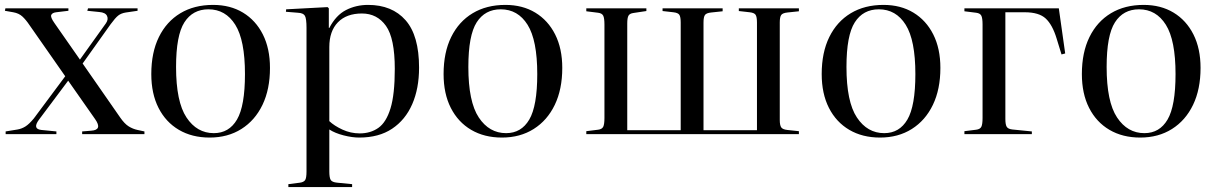

<svg xmlns="http://www.w3.org/2000/svg" viewBox="-30 -547 4964 783"><path d="M-7 0V-11L42 -19Q59 -22 74 -31.5Q89 -41 108 -64L236 -236L90 -445Q76 -466 61.5 -479.5Q47 -493 24 -497L-10 -503L-8 -513H249V-503L199 -497Q183 -495 179 -486Q175 -477 192 -453L296 -304L402 -452Q413 -468 406.5 -482Q400 -496 375 -498L326 -503L329 -513H531V-503L483 -496Q464 -493 452 -483.5Q440 -474 421 -448L307 -288L460 -68Q478 -42 495 -31.5Q512 -21 531 -17L559 -11V0H305V-11L342 -14Q389 -17 358 -61L248 -218L129 -59Q101 -21 139 -17L200 -11V0Z M825 14Q753 14 699.5 -17.5Q646 -49 616.5 -107Q587 -165 587 -245Q587 -333 618 -396Q649 -459 705.5 -493Q762 -527 839 -527Q909 -527 961 -495.5Q1013 -464 1042 -406.5Q1071 -349 1071 -270Q1071 -183 1040.5 -119.5Q1010 -56 954.5 -21Q899 14 825 14ZM842 -4Q904 -4 936.5 -59.5Q969 -115 969 -245Q969 -383 929.5 -446Q890 -509 820 -509Q756 -509 722 -456Q688 -403 688 -274Q688 -132 730.5 -68Q773 -4 842 -4Z M1146 216V204L1193 198Q1208 196 1214 188Q1220 180 1220 152V-433Q1220 -471 1213.5 -482.5Q1207 -494 1185 -495L1136 -499L1137 -509L1306 -518L1311 -513V-433H1313Q1340 -485 1381 -506Q1422 -527 1471 -527Q1569 -527 1624 -464.5Q1679 -402 1679 -271Q1679 -186 1651 -122Q1623 -58 1569 -22Q1515 14 1435 14Q1406 14 1371 5Q1336 -4 1313 -19V152Q1313 177 1318.5 186.5Q1324 196 1345 198L1406 204V216ZM1437 -3Q1481 -3 1513 -25.5Q1545 -48 1562.5 -105Q1580 -162 1580 -266Q1580 -391 1544 -441.5Q1508 -492 1446 -492Q1383 -492 1348 -456Q1313 -420 1313 -355V-53Q1333 -34 1366.5 -18.5Q1400 -3 1437 -3Z M2017 14Q1945 14 1891.5 -17.5Q1838 -49 1808.5 -107Q1779 -165 1779 -245Q1779 -333 1810 -396Q1841 -459 1897.5 -493Q1954 -527 2031 -527Q2101 -527 2153 -495.5Q2205 -464 2234 -406.5Q2263 -349 2263 -270Q2263 -183 2232.5 -119.5Q2202 -56 2146.5 -21Q2091 14 2017 14ZM2034 -4Q2096 -4 2128.5 -59.5Q2161 -115 2161 -245Q2161 -383 2121.5 -446Q2082 -509 2012 -509Q1948 -509 1914 -456Q1880 -403 1880 -274Q1880 -132 1922.5 -68Q1965 -4 2034 -4Z M2361 0V-12L2409 -18Q2425 -20 2430 -30Q2435 -40 2435 -66V-447Q2435 -473 2430 -483Q2425 -493 2409 -495L2361 -501V-513H2606V-502L2553 -494Q2538 -492 2533 -483Q2528 -474 2528 -451V-16H2746V-455Q2746 -478 2740.5 -486.5Q2735 -495 2716 -497L2672 -502V-513H2917V-501L2870 -496Q2851 -494 2845 -486Q2839 -478 2839 -455V-16H3057V-455Q3057 -478 3051.5 -486.5Q3046 -495 3027 -497L2983 -502V-513H3228V-501L3181 -496Q3162 -494 3156 -486Q3150 -478 3150 -455V-58Q3150 -36 3156 -27.5Q3162 -19 3181 -17L3228 -12V0Z M3559 14Q3487 14 3433.5 -17.5Q3380 -49 3350.5 -107Q3321 -165 3321 -245Q3321 -333 3352 -396Q3383 -459 3439.5 -493Q3496 -527 3573 -527Q3643 -527 3695 -495.5Q3747 -464 3776 -406.5Q3805 -349 3805 -270Q3805 -183 3774.5 -119.5Q3744 -56 3688.5 -21Q3633 14 3559 14ZM3576 -4Q3638 -4 3670.5 -59.5Q3703 -115 3703 -245Q3703 -383 3663.5 -446Q3624 -509 3554 -509Q3490 -509 3456 -456Q3422 -403 3422 -274Q3422 -132 3464.5 -68Q3507 -4 3576 -4Z M3903 0V-12L3951 -18Q3967 -20 3972 -30Q3977 -40 3977 -66V-447Q3977 -473 3972 -483Q3967 -493 3951 -495L3903 -501V-513H4288L4314 -329L4299 -325L4279 -390Q4262 -446 4234.5 -471.5Q4207 -497 4149 -497H4070V-62Q4070 -39 4075.5 -30Q4081 -21 4098 -19L4178 -11V0Z M4620 14Q4548 14 4494.5 -17.5Q4441 -49 4411.5 -107Q4382 -165 4382 -245Q4382 -333 4413 -396Q4444 -459 4500.5 -493Q4557 -527 4634 -527Q4704 -527 4756 -495.5Q4808 -464 4837 -406.5Q4866 -349 4866 -270Q4866 -183 4835.5 -119.5Q4805 -56 4749.5 -21Q4694 14 4620 14ZM4637 -4Q4699 -4 4731.5 -59.5Q4764 -115 4764 -245Q4764 -383 4724.5 -446Q4685 -509 4615 -509Q4551 -509 4517 -456Q4483 -403 4483 -274Q4483 -132 4525.5 -68Q4568 -4 4637 -4Z"/></svg>

Font: Literata 72pt
Style: Regular
Weight: 400
Designer: Latin by Veronika Burian and Jose Scaglione. Greek by Irene Vlachou. Cyrillic by Vera Evstafieva.
Foundry: TypeTogether
Version: Version 3.002